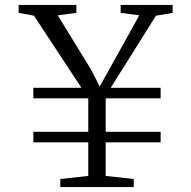

<svg xmlns="http://www.w3.org/2000/svg" viewBox="-20 -763 780 783"><path d="M312 -405 118.5 -699 56 -710.5V-743H291.5V-710.5L215.5 -700.5L351.5 -479L386.5 -410L426 -481L548 -700.5L472 -710.5V-743H684V-710.5L616 -699L431.5 -405H635V-362H411V-225.5H635V-182.5H411V-45.5L525.5 -33V0H226V-33L340 -45.5V-182.5H116V-225.5H340V-362H116V-405Z"/></svg>

Font: Merriweather 48pt Light
Style: Regular
Weight: 300
Version: Version 2.100